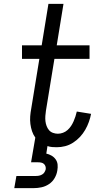

<svg xmlns="http://www.w3.org/2000/svg" viewBox="-20 -755 540 995"><path d="M54 220 65 157H165Q174 157 182 155.5Q190 154 198 149.5Q206 145 210.5 137.5Q215 130 217 122Q218 114 215.5 106.5Q213 99 207 94Q201 89 193 87.5Q185 86 176 86H141L163 -42Q152 -57 146 -75Q140 -93 137.5 -112.5Q135 -132 136.5 -152Q138 -172 142 -193L184 -450H94V-520H196L231 -735H309L274 -520H444V-450H262L218 -181Q216 -168 215 -154Q214 -140 215.5 -127Q217 -114 221.5 -102Q226 -90 234 -80.5Q242 -71 254.5 -66.5Q267 -62 280 -62Q293 -62 306.5 -67Q320 -72 330.5 -81.5Q341 -91 348.5 -102.5Q356 -114 361.5 -126.5Q367 -139 371 -151.5Q375 -164 378 -177L452 -165Q448 -144 440.5 -123Q433 -102 421.5 -82Q410 -62 394 -45Q378 -28 358.5 -15.5Q339 -3 317.5 2.5Q296 8 274 8Q262 8 250 7Q238 6 226 2L220 41Q234 44 247 51.5Q260 59 268.5 71Q277 83 278.5 98Q280 113 277 129Q274 149 263 168Q252 187 234 199Q216 211 195.5 215.5Q175 220 154 220Z"/></svg>

Font: Iosevka Fixed
Style: Italic
Weight: 400
Italic angle: -9°
Monospace: yes
Designer: Belleve Invis
Foundry: Belleve Invis
Version: Version 33.2.4